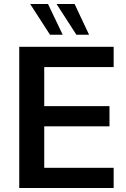

<svg xmlns="http://www.w3.org/2000/svg" viewBox="-20 -948 635 968"><path d="M77 0V-712H553V-610H203V-413H532V-311H203V-102H553V0ZM232 -773 132 -928H222L296 -773ZM365 -773 265 -928H356L429 -773Z"/></svg>

Font: PRinguin Sans
Style: Bold
Weight: 700
Designer: Vernon Adams
Foundry: Vernon Adams
Version: ""